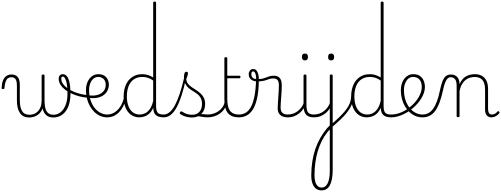

<svg xmlns="http://www.w3.org/2000/svg" viewBox="-72 -1440 6223 2384"><path d="M289 19Q252 19 224 5.5Q196 -8 177 -34.5Q158 -61 148 -101Q138 -141 138 -193V-376Q138 -435 120.5 -458Q103 -481 68 -481Q44 -481 26 -468Q8 -455 -2.5 -425Q-13 -395 -17 -345Q-17 -340 -22 -337Q-27 -334 -36 -334Q-43 -334 -47.5 -337.5Q-52 -341 -52 -346Q-50 -403 -35 -440.5Q-20 -478 7 -496.5Q34 -515 70 -515Q94 -515 113 -508Q132 -501 146 -486Q160 -471 167 -446Q174 -421 174 -385V-200Q174 -155 180.5 -120.5Q187 -86 201 -62.5Q215 -39 238.5 -27Q262 -15 296 -15Q323 -15 349.5 -25Q376 -35 397.5 -56.5Q419 -78 432 -111.5Q445 -145 445 -193L464 -120Q457 -86 440.5 -60Q424 -34 401 -16.5Q378 1 349.5 10Q321 19 289 19ZM588 19Q553 19 526 5.5Q499 -8 481 -34.5Q463 -61 454 -101Q445 -141 445 -193V-500Q445 -508 449.5 -511.5Q454 -515 464 -515Q473 -515 477 -511.5Q481 -508 481 -500V-200Q481 -155 486 -120.5Q491 -86 504 -62.5Q517 -39 538.5 -27Q560 -15 593 -15Q616 -15 638 -22.5Q660 -30 679 -45Q698 -60 714 -82.5Q730 -105 741.5 -133.5Q753 -162 759.5 -197Q766 -232 766 -273Q766 -346 758 -394Q750 -442 736.5 -465.5Q723 -489 708 -489Q698 -489 694.5 -496.5Q691 -504 694.5 -511.5Q698 -519 708 -519Q738 -519 759.5 -492Q781 -465 792 -410.5Q803 -356 803 -273Q803 -233 797 -196Q791 -159 779.5 -126.5Q768 -94 750 -67.5Q732 -41 708 -21.5Q684 -2 654 8.5Q624 19 588 19Z M1009 -228Q965 -231 917 -243Q869 -255 822.5 -275.5Q776 -296 739 -324Q702 -352 679.5 -387Q657 -422 657 -463Q657 -490 671.5 -504.5Q686 -519 707 -519Q720 -519 724 -511.5Q728 -504 724 -496.5Q720 -489 707 -489Q700 -489 694.5 -483Q689 -477 689 -463Q689 -429 709.5 -399.5Q730 -370 764 -345.5Q798 -321 840 -303Q882 -285 926 -274Q970 -263 1009 -260Q1016 -259 1020 -254Q1024 -249 1024 -242.5Q1024 -236 1020.5 -231.5Q1017 -227 1009 -228Z M1019 -258Q1078 -249 1120 -257Q1162 -265 1189 -284.5Q1216 -304 1228.5 -330.5Q1241 -357 1241 -385Q1241 -432 1215 -458.5Q1189 -485 1148 -485Q1137 -485 1132.5 -490Q1128 -495 1129.5 -502Q1131 -509 1137 -514Q1143 -519 1153 -519Q1185 -519 1209 -508Q1233 -497 1248.5 -479Q1264 -461 1272 -437.5Q1280 -414 1280 -388Q1280 -355 1266 -322.5Q1252 -290 1221.5 -264.5Q1191 -239 1142 -227.5Q1093 -216 1024 -226Z M1259 17Q1214 17 1174 0Q1134 -17 1101.5 -48Q1069 -79 1045 -121.5Q1021 -164 1008 -214.5Q995 -265 995 -321Q995 -364 1006.5 -400.5Q1018 -437 1039 -463.5Q1060 -490 1088 -504.5Q1116 -519 1150 -519Q1159 -519 1163.5 -514Q1168 -509 1167 -502Q1166 -495 1160.5 -490Q1155 -485 1146 -485Q1122 -485 1101.5 -473Q1081 -461 1066 -439Q1051 -417 1042.5 -387.5Q1034 -358 1034 -323Q1034 -253 1052.5 -196.5Q1071 -140 1103 -100Q1135 -60 1175.5 -39Q1216 -18 1259 -18Q1306 -18 1347 -42.5Q1388 -67 1418.5 -111.5Q1449 -156 1464 -216Q1466 -224 1472.5 -225.5Q1479 -227 1484.5 -222.5Q1490 -218 1488 -208Q1477 -156 1455 -114.5Q1433 -73 1403 -43.5Q1373 -14 1336.5 1.5Q1300 17 1259 17Z M1656 17Q1601 17 1557 -13Q1513 -43 1488 -100.5Q1463 -158 1463 -239Q1463 -288 1472.5 -330.5Q1482 -373 1501 -407.5Q1520 -442 1548 -467Q1576 -492 1613 -505.5Q1650 -519 1696 -519Q1731 -519 1763.5 -509Q1796 -499 1830 -478V-1405Q1830 -1413 1834.5 -1416.5Q1839 -1420 1849 -1420Q1858 -1420 1862 -1416.5Q1866 -1413 1866 -1405V-126Q1866 -65 1885 -41.5Q1904 -18 1960 -18Q1967 -18 1970.5 -12.5Q1974 -7 1974 -0.5Q1974 6 1970.5 11.5Q1967 17 1960 17Q1926 17 1901.5 9.5Q1877 2 1861.5 -13Q1846 -28 1838.5 -50Q1831 -72 1831 -100V-103Q1809 -53 1778.5 -27Q1748 -1 1716 8Q1684 17 1656 17ZM1664 -18Q1697 -18 1729.5 -33.5Q1762 -49 1788.5 -86Q1815 -123 1830 -188V-440Q1793 -466 1759.5 -475.5Q1726 -485 1693 -485Q1658 -485 1628.5 -474.5Q1599 -464 1575.5 -444Q1552 -424 1536 -394.5Q1520 -365 1511.5 -327Q1503 -289 1503 -243Q1503 -178 1521 -127Q1539 -76 1575 -47Q1611 -18 1664 -18Z M1960 17Q1951 17 1946 11.5Q1941 6 1941 -0.5Q1941 -7 1946 -12.5Q1951 -18 1960 -18Q1999 -18 2034 -47Q2069 -76 2100 -133Q2131 -190 2159.5 -275.5Q2188 -361 2214 -473Q2216 -481 2222 -482Q2228 -483 2233.5 -479Q2239 -475 2237 -466Q2212 -345 2182.5 -254.5Q2153 -164 2119.5 -103.5Q2086 -43 2046.5 -13Q2007 17 1960 17Z M2509 17Q2472 17 2444.5 11.5Q2417 6 2391.5 3.5Q2366 1 2335 12L2356 -9Q2394 -21 2419.5 -22.5Q2445 -24 2466 -21Q2487 -18 2509 -18Q2518 -18 2523 -12.5Q2528 -7 2528 -0.5Q2528 6 2523 11.5Q2518 17 2509 17ZM2311 19Q2271 19 2233.5 8Q2196 -3 2167 -23Q2161 -28 2160 -34.5Q2159 -41 2165 -48Q2170 -56 2176.5 -57Q2183 -58 2191 -53Q2220 -33 2249 -24Q2278 -15 2315 -15Q2371 -15 2403.5 -51Q2436 -87 2436 -148Q2436 -194 2420 -223.5Q2404 -253 2378.5 -272.5Q2353 -292 2324 -309Q2295 -326 2269.5 -347.5Q2244 -369 2228 -401Q2212 -433 2212 -484Q2212 -504 2217.5 -526.5Q2223 -549 2244 -549Q2253 -549 2257.5 -543.5Q2262 -538 2262 -528Q2262 -519 2256.5 -500.5Q2251 -482 2241 -459Q2243 -426 2260.5 -402.5Q2278 -379 2304.5 -360.5Q2331 -342 2360.5 -323.5Q2390 -305 2416 -282Q2442 -259 2458.5 -227Q2475 -195 2475 -149Q2475 -73 2430 -27Q2385 19 2311 19Z M2506 17Q2497 17 2492 11.5Q2487 6 2487 -0.5Q2487 -7 2492 -12.5Q2497 -18 2506 -18Q2544 -18 2578.5 -29Q2613 -40 2641 -59.5Q2669 -79 2688.5 -106Q2708 -133 2716 -165Q2718 -174 2726 -173.5Q2734 -173 2740 -167Q2746 -161 2742 -151Q2733 -114 2711.5 -83.5Q2690 -53 2658.5 -30.5Q2627 -8 2588 4.5Q2549 17 2506 17Z M2896 17Q2843 17 2808 1.5Q2773 -14 2752.5 -42.5Q2732 -71 2723 -111Q2714 -151 2714 -200V-715Q2714 -723 2718 -726.5Q2722 -730 2731 -730Q2741 -730 2745.5 -726.5Q2750 -723 2750 -715V-500H2899Q2907 -500 2910.5 -496Q2914 -492 2914 -484Q2914 -477 2910.5 -472.5Q2907 -468 2899 -468H2750V-218Q2750 -179 2755 -143Q2760 -107 2775 -79Q2790 -51 2819 -34.5Q2848 -18 2897 -18Q2905 -18 2909 -12.5Q2913 -7 2913 -0.5Q2913 6 2909 11.5Q2905 17 2896 17Z M2898 17Q2889 17 2884 11.5Q2879 6 2879 -0.5Q2879 -7 2884 -12.5Q2889 -18 2898 -18Q2937 -18 2973.5 -37Q3010 -56 3039 -104Q3068 -152 3086 -237.5Q3104 -323 3108 -456Q3108 -459 3113 -460.5Q3118 -462 3125 -460.5Q3132 -459 3137 -455Q3142 -451 3142 -443Q3140 -304 3119 -214.5Q3098 -125 3063.5 -74.5Q3029 -24 2986 -3.5Q2943 17 2898 17Z M3501 17Q3475 17 3452.5 11Q3430 5 3412.5 -8.5Q3395 -22 3385.5 -42.5Q3376 -63 3376 -93Q3376 -122 3378.5 -157.5Q3381 -193 3383.5 -232Q3386 -271 3388.5 -309Q3391 -347 3391 -380Q3391 -429 3373 -447.5Q3355 -466 3321 -466Q3297 -466 3278 -460.5Q3259 -455 3239 -447.5Q3219 -440 3191 -434.5Q3163 -429 3121 -429Q3091 -429 3067 -439.5Q3043 -450 3029.5 -470Q3016 -490 3016 -519Q3016 -543 3030.5 -563Q3045 -583 3071 -583Q3099 -583 3114.5 -562.5Q3130 -542 3136 -513.5Q3142 -485 3142 -459Q3171 -459 3194 -465Q3217 -471 3237 -479.5Q3257 -488 3278.5 -494Q3300 -500 3326 -500Q3359 -500 3381.5 -487.5Q3404 -475 3415.5 -448Q3427 -421 3427 -379Q3427 -344 3424.5 -307Q3422 -270 3419.5 -233.5Q3417 -197 3414.5 -164.5Q3412 -132 3412 -105Q3412 -60 3434.5 -39Q3457 -18 3501 -18Q3510 -18 3514.5 -12.5Q3519 -7 3519 -0.5Q3519 6 3514.5 11.5Q3510 17 3501 17ZM3109 -460Q3109 -479 3105.5 -500.5Q3102 -522 3094 -537.5Q3086 -553 3072 -553Q3059 -553 3054 -544Q3049 -535 3049 -520Q3049 -495 3063.5 -477.5Q3078 -460 3109 -460Z M3499 17Q3490 17 3485 11.5Q3480 6 3480 -0.5Q3480 -7 3485 -12.5Q3490 -18 3499 -18Q3538 -18 3570 -30Q3602 -42 3627 -62Q3652 -82 3670 -106.5Q3688 -131 3697 -156Q3700 -165 3707.5 -165Q3715 -165 3720 -158.5Q3725 -152 3722 -143Q3713 -117 3694.5 -89Q3676 -61 3648.5 -37Q3621 -13 3583.5 2Q3546 17 3499 17Z M3827 17Q3787 17 3761 6Q3735 -5 3721.5 -25.5Q3708 -46 3702.5 -74Q3697 -102 3697 -136V-500Q3697 -508 3701.5 -511.5Q3706 -515 3714 -515Q3724 -515 3728.5 -511.5Q3733 -508 3733 -500V-136Q3733 -75 3751 -46.5Q3769 -18 3827 -18Q3834 -18 3837 -12.5Q3840 -7 3840 -0.5Q3840 6 3837 11.5Q3834 17 3827 17ZM3714 -690Q3695 -690 3686 -701Q3677 -712 3677 -733Q3677 -754 3686 -764.5Q3695 -775 3714 -775Q3733 -775 3742.5 -764.5Q3752 -754 3752 -733Q3752 -711 3742.5 -700.5Q3733 -690 3714 -690ZM3824 17Q3815 17 3810 11.5Q3805 6 3805 -0.5Q3805 -7 3810 -12.5Q3815 -18 3824 -18Q3863 -18 3895 -30Q3927 -42 3952 -62Q3977 -82 3995 -106.5Q4013 -131 4022 -156Q4025 -165 4032.5 -165Q4040 -165 4045 -158.5Q4050 -152 4047 -143Q4038 -117 4019.5 -89Q4001 -61 3973.5 -37Q3946 -13 3908.5 2Q3871 17 3824 17ZM3921 924Q3880 924 3851.5 902Q3823 880 3808 839Q3793 798 3793 740Q3793 646 3806 564Q3819 482 3843.5 410Q3868 338 3904.5 274Q3941 210 3988 153Q3997 144 4006 135Q4015 126 4023 117V-500Q4023 -508 4027.5 -511.5Q4032 -515 4042 -515Q4051 -515 4055 -511.5Q4059 -508 4059 -500V668Q4059 734 4049.5 782.5Q4040 831 4022.5 862.5Q4005 894 3979 909Q3953 924 3921 924ZM3923 889Q3946 889 3964 876.5Q3982 864 3995.5 838Q4009 812 4016 773Q4023 734 4023 679V170Q4015 177 4008.5 183.5Q4002 190 3995 198Q3954 250 3923.5 310.5Q3893 371 3873 439Q3853 507 3843 583Q3833 659 3833 740Q3833 787 3843.5 820Q3854 853 3874 871Q3894 889 3923 889ZM4039 -690Q4020 -690 4011 -700.5Q4002 -711 4002 -733Q4002 -754 4011 -764.5Q4020 -775 4039 -775Q4058 -775 4067.5 -764.5Q4077 -754 4077 -733Q4077 -711 4067.5 -700.5Q4058 -690 4039 -690Z M4051 139Q4045 144 4040.5 141Q4036 138 4033.5 132Q4031 126 4032.5 118Q4034 110 4040 106Q4095 59 4136 19.5Q4177 -20 4206 -54.5Q4235 -89 4253 -120.5Q4271 -152 4279.5 -182.5Q4288 -213 4288 -245Q4288 -253 4295 -255.5Q4302 -258 4308.5 -255.5Q4315 -253 4315 -246Q4315 -210 4306.5 -175.5Q4298 -141 4279 -107Q4260 -73 4229.5 -35Q4199 3 4154.5 45.5Q4110 88 4051 139Z M4481 17Q4426 17 4382 -13Q4338 -43 4313 -100.5Q4288 -158 4288 -239Q4288 -288 4297.5 -330.5Q4307 -373 4326 -407.5Q4345 -442 4373 -467Q4401 -492 4438 -505.5Q4475 -519 4521 -519Q4556 -519 4588.5 -509Q4621 -499 4655 -478V-1405Q4655 -1413 4659.5 -1416.5Q4664 -1420 4674 -1420Q4683 -1420 4687 -1416.5Q4691 -1413 4691 -1405V-126Q4691 -65 4710 -41.5Q4729 -18 4785 -18Q4792 -18 4795.5 -12.5Q4799 -7 4799 -0.5Q4799 6 4795.5 11.5Q4792 17 4785 17Q4751 17 4726.5 9.5Q4702 2 4686.5 -13Q4671 -28 4663.5 -50Q4656 -72 4656 -100V-103Q4634 -53 4603.5 -27Q4573 -1 4541 8Q4509 17 4481 17ZM4489 -18Q4522 -18 4554.5 -33.5Q4587 -49 4613.5 -86Q4640 -123 4655 -188V-440Q4618 -466 4584.5 -475.5Q4551 -485 4518 -485Q4483 -485 4453.5 -474.5Q4424 -464 4400.5 -444Q4377 -424 4361 -394.5Q4345 -365 4336.5 -327Q4328 -289 4328 -243Q4328 -178 4346 -127Q4364 -76 4400 -47Q4436 -18 4489 -18Z M4785 17Q4776 17 4771 11.5Q4766 6 4766 -0.5Q4766 -7 4771 -12.5Q4776 -18 4785 -18Q4841 -18 4896.5 -39.5Q4952 -61 4999 -95Q5004 -98 5009 -96Q5014 -94 5018 -89Q5022 -84 5023 -78Q5024 -72 5019 -69Q4984 -44 4944.5 -24.5Q4905 -5 4864.5 6Q4824 17 4785 17Z M5002 -98Q5025 -115 5046 -134Q5067 -153 5085 -175Q5110 -204 5127.5 -235Q5145 -266 5155 -297Q5165 -328 5165 -358Q5165 -420 5136.5 -452.5Q5108 -485 5056 -485Q5047 -485 5042.5 -490Q5038 -495 5039 -502Q5040 -509 5045.5 -514Q5051 -519 5060 -519Q5111 -519 5142.5 -496.5Q5174 -474 5189 -437.5Q5204 -401 5204 -359Q5204 -325 5192.5 -290Q5181 -255 5160.5 -220.5Q5140 -186 5112 -154Q5093 -132 5070 -111Q5047 -90 5022 -71Z M5171 17Q5126 17 5086 0Q5046 -17 5013 -48Q4980 -79 4955.5 -121.5Q4931 -164 4918 -214.5Q4905 -265 4905 -321Q4905 -364 4916.5 -400.5Q4928 -437 4949 -463.5Q4970 -490 4998 -504.5Q5026 -519 5060 -519Q5069 -519 5073.5 -514Q5078 -509 5077 -502Q5076 -495 5070.5 -490Q5065 -485 5056 -485Q5037 -485 5019.5 -477Q5002 -469 4988.5 -454.5Q4975 -440 4965 -420Q4955 -400 4949.5 -375.5Q4944 -351 4944 -323Q4944 -253 4963 -196.5Q4982 -140 5014.5 -100Q5047 -60 5088 -39Q5129 -18 5173 -18Q5212 -18 5245 -34.5Q5278 -51 5304.5 -87Q5331 -123 5352.5 -179.5Q5374 -236 5390 -315Q5402 -371 5414.5 -409.5Q5427 -448 5442.5 -471Q5458 -494 5478.5 -504.5Q5499 -515 5526 -515Q5535 -515 5539.5 -510Q5544 -505 5543.5 -498Q5543 -491 5537.5 -486Q5532 -481 5523 -481Q5508 -481 5495 -472.5Q5482 -464 5470.5 -445Q5459 -426 5448.5 -395.5Q5438 -365 5429 -321Q5409 -229 5384.5 -164.5Q5360 -100 5329.5 -60Q5299 -20 5260 -1.5Q5221 17 5171 17Z M5615 15Q5606 15 5602 11.5Q5598 8 5598 0V-376Q5598 -431 5578.5 -456Q5559 -481 5524 -481Q5517 -481 5513.5 -486Q5510 -491 5510 -498Q5510 -505 5514.5 -510Q5519 -515 5526 -515Q5554 -515 5574 -506Q5594 -497 5607.5 -481Q5621 -465 5627.5 -443.5Q5634 -422 5634 -397V-394Q5650 -433 5672.5 -457.5Q5695 -482 5721 -495.5Q5747 -509 5774 -514Q5801 -519 5826 -519Q5872 -519 5908.5 -500Q5945 -481 5966.5 -440.5Q5988 -400 5988 -334V-93Q5988 -69 5992.5 -52.5Q5997 -36 6007.5 -27Q6018 -18 6035 -18Q6046 -18 6057 -21Q6068 -24 6080 -32Q6092 -40 6103 -53Q6108 -59 6113 -60Q6118 -61 6124 -55Q6129 -51 6130.5 -46Q6132 -41 6128 -35Q6117 -20 6100.5 -8Q6084 4 6066 10.5Q6048 17 6029 17Q6012 17 5997.5 11Q5983 5 5972.5 -7Q5962 -19 5956.5 -37Q5951 -55 5951 -80V-326Q5951 -376 5938 -411Q5925 -446 5896.5 -465Q5868 -484 5821 -484Q5791 -484 5761.5 -475Q5732 -466 5707 -446Q5682 -426 5663 -392.5Q5644 -359 5634 -309V0Q5634 8 5629.5 11.5Q5625 15 5615 15Z"/></svg>

Font: Playwrite BE WAL Thin
Style: Regular
Weight: 250
Version: Version 1.002